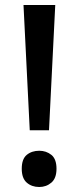

<svg xmlns="http://www.w3.org/2000/svg" viewBox="-20 -978 315 768"><path d="M176 -457H99L74 -958H201ZM67 -303Q67 -342 87 -358.5Q107 -375 137 -375Q165 -375 185.5 -358.5Q206 -342 206 -303Q206 -265 185.5 -247.5Q165 -230 137 -230Q107 -230 87 -247.5Q67 -265 67 -303Z"/></svg>

Font: Noto Sans Khmer UI ExtraCondensed Medium
Style: Regular
Weight: 500
Width: 2
Designer: Danh Hong and the Monotype Design Team
Foundry: Monotype Imaging Inc.
Version: Version 2.002; ttfautohint (v1.8.4.7-5d5b)